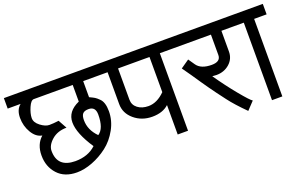

<svg xmlns="http://www.w3.org/2000/svg" viewBox="-88 -928 1961 1257"><g transform="rotate(-20 892.0 -300.0)"><path d="M434 -117Q357 -233 357 -309.5Q357 -386 443 -424V-540H172Q152 -540 134.5 -499.5Q117 -459 116.5 -428Q116 -397 149.5 -371.5Q183 -346 210.5 -346Q238 -346 276 -351L309 -291Q246 -291 205.5 -255.5Q165 -220 165 -181Q165 -66 289 -65Q379 -65 434 -117ZM488 -174Q534 -204 534 -301Q534 -356 486 -356Q457 -356 445 -342.5Q433 -329 433 -298Q433 -229 488 -174ZM143 -297Q101 -304 73 -351Q45 -398 45 -455Q45 -512 80 -540H-10V-613H654V-540H516V-428Q540 -417 551.5 -410Q563 -403 578 -388Q607 -362 607 -297.5Q607 -233 574 -173Q541 -113 491 -74.5Q441 -36 383.5 -14Q326 8 275 8Q189 8 141 -44.5Q93 -97 93 -175Q93 -253 143 -297Z M863 -240Q923 -240 978 -295V-540H759V-322Q759 -285 788.5 -262.5Q818 -240 863 -240ZM978 -205Q936 -166 863 -166Q790 -166 738 -210Q686 -254 686 -318V-540H634V-613H1133V-540H1050V0H978Z M1479 -396Q1479 -345 1441.5 -312Q1404 -279 1350 -279Q1341 -279 1321 -281Q1379 -197 1439.5 -123.5Q1500 -50 1516 -41L1465 13Q1393 -59 1355.5 -109Q1318 -159 1308.5 -171.5Q1299 -184 1274.5 -218.5Q1250 -253 1240 -268Q1196 -334 1151 -397L1210 -438L1241 -393Q1270 -352 1344 -352Q1406 -352 1406 -398V-540H1113V-613H1568V-540H1479Z M1794 -540H1707V0H1635V-540H1548V-613H1794Z"/></g></svg>

Font: Autonym
Style: Regular
Weight: 500
Version: Version 1.0.20131126